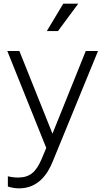

<svg xmlns="http://www.w3.org/2000/svg" viewBox="-20 -810 573 1050"><path d="M85 220C189 220 241 141 268 74L516 -531H449L267 -79L86 -531H20L233 -1L207 61C176 132 144 160 79 161C61 161 38 158 23 154V210C43 217 66 220 85 220ZM236 -640H297L408 -790H326Z"/></svg>

Font: Mluvka Light
Style: Regular
Weight: 300
Designer: Modified by Jiří Krblich, Original typeface by Gumpita Rahayu
Foundry: Gumpita Rahayu & Jiří Krblich
Version: Version 2.000;Glyphs 3.1.1 (3134)